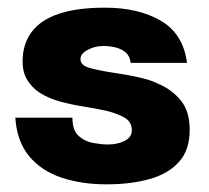

<svg xmlns="http://www.w3.org/2000/svg" viewBox="-20 -471 545 501"><path d="M258 10Q193 10 140.5 -7.5Q88 -25 56 -63.5Q24 -102 20 -164H169Q169 -131 185 -116.5Q201 -102 223 -98Q245 -94 261 -94Q287 -94 305.5 -103.5Q324 -113 324 -131Q324 -153 305 -164Q286 -175 257 -182Q230 -188 198 -193Q166 -198 135.5 -206.5Q105 -215 82 -230Q63 -243 51 -262.5Q39 -282 39 -311Q39 -356 62.5 -387.5Q86 -419 133.5 -435Q181 -451 254 -451Q341 -451 399.5 -417Q458 -383 468 -307H321Q319 -325 307.5 -334.5Q296 -344 280.5 -347.5Q265 -351 250 -351Q228 -351 209 -341Q190 -331 190 -317Q190 -301 211.5 -294.5Q233 -288 265 -283Q286 -280 308.5 -276Q331 -272 353.5 -266.5Q376 -261 396 -251Q430 -236 452.5 -208Q475 -180 475 -132Q475 -80 447.5 -49Q420 -18 371 -4Q322 10 258 10Z"/></svg>

Font: Teachers
Style: Bold
Weight: 700
Designer: Alfredo Marco Pradil, Chank Diesel
Version: Version 1.001